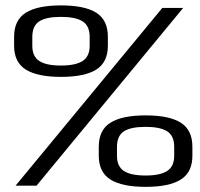

<svg xmlns="http://www.w3.org/2000/svg" viewBox="-20 -704 758 728"><path d="M39 0H118.5L674.5 -674H595.5ZM211.5 -412.5Q301 -412.5 345 -440.2Q389 -468 389 -530.5V-564.5Q389 -628 345 -655.8Q301 -683.5 211.5 -683.5Q122 -683.5 77.8 -655.8Q33.5 -628 33.5 -564.5V-530.5Q33.5 -468 77.8 -440.2Q122 -412.5 211.5 -412.5ZM211 -455.5Q155 -455.5 128.8 -472.8Q102.5 -490 102.5 -530.5V-564Q102.5 -606 128.8 -623Q155 -640 211 -640Q266.5 -640 293.2 -623Q320 -606 320 -564V-530.5Q320 -490 293.2 -472.8Q266.5 -455.5 211 -455.5ZM532.5 4.5Q621.5 4.5 665.5 -23.2Q709.5 -51 709.5 -113.5V-147.5Q709.5 -211 665.5 -238.8Q621.5 -266.5 532.5 -266.5Q443 -266.5 398.8 -238.8Q354.5 -211 354.5 -147.5V-113.5Q354.5 -51 398.8 -23.2Q443 4.5 532.5 4.5ZM532 -38.5Q476 -38.5 449.8 -55.8Q423.5 -73 423.5 -113.5V-147Q423.5 -189 449.8 -206Q476 -223 532 -223Q587.5 -223 614 -206Q640.5 -189 640.5 -147V-113.5Q640.5 -73 614 -55.8Q587.5 -38.5 532 -38.5Z"/></svg>

Font: Anybody SemiExpanded
Style: Regular
Weight: 400
Width: 6
Designer: Tyler Finck
Foundry: Etcetera Type Company
Version: Version 1.113;gftools[0.9.25]